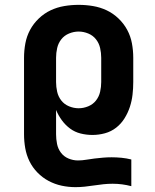

<svg xmlns="http://www.w3.org/2000/svg" viewBox="-20 -548 640 791"><path d="M291 223Q262 223 234 217Q206 211 180.5 197.5Q155 184 134.5 163Q114 142 101.5 116.5Q89 91 84 62.5Q79 34 79 5V-310Q79 -340 84.5 -369.5Q90 -399 104 -425Q118 -451 140 -472Q162 -493 188.5 -505.5Q215 -518 244.5 -523Q274 -528 304 -528Q334 -528 363.5 -523Q393 -518 419.5 -505.5Q446 -493 468 -472Q490 -451 504 -425Q518 -399 523.5 -369.5Q529 -340 529 -310V-210Q529 -184 526 -158Q523 -132 515 -107.5Q507 -83 493 -60.5Q479 -38 458.5 -22Q438 -6 412.5 1Q387 8 361 8Q336 8 312 2Q288 -4 268.5 -18.5Q249 -33 234.5 -53Q220 -73 211 -95V5Q211 25 215 45Q219 65 231 81Q243 97 262 105Q281 113 301 113Q318 113 335.5 110Q353 107 370 105Q387 103 404.5 101.5Q422 100 440 100Q460 100 480.5 102Q501 104 521 109V219Q502 214 483 211.5Q464 209 444 209Q425 209 406 211Q387 213 367.5 216Q348 219 329 221Q310 223 291 223ZM304 -102Q324 -102 343.5 -110Q363 -118 375.5 -134Q388 -150 392.5 -170Q397 -190 397 -210V-310Q397 -330 392.5 -350Q388 -370 375.5 -386Q363 -402 343.5 -410Q324 -418 304 -418Q284 -418 264.5 -410Q245 -402 232.5 -386Q220 -370 215.5 -350Q211 -330 211 -310V-210Q211 -190 215.5 -170Q220 -150 232.5 -134Q245 -118 264.5 -110Q284 -102 304 -102Z"/></svg>

Font: Iosevka Extrabold Extended
Style: Regular
Weight: 800
Width: 7
Monospace: yes
Designer: Belleve Invis
Foundry: Belleve Invis
Version: Version 32.5.0; ttfautohint (v1.8.4)